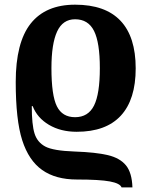

<svg xmlns="http://www.w3.org/2000/svg" viewBox="-20 -569 653 829"><path d="M304.2 -548.8Q434.6 -548.8 500.2 -479.5Q565.9 -410.2 565.9 -273.9Q565.9 -139.2 501.7 -69.6Q437.5 0 311 0Q242.2 0 191.4 -30Q140.6 -60.1 121.1 -110.8H117.2Q117.2 -30.3 129.2 7.6Q141.1 45.4 175.5 63.7Q210 82 301.8 85.2Q393.6 88.4 445.8 100.8Q498 113.3 523.9 145Q549.8 176.8 551.8 240.2H504.9Q498.5 222.7 454.3 214.4Q410.2 206.1 312 206.1Q220.2 206.1 162.1 165Q104 124 75.9 36.4Q47.9 -51.3 47.9 -214.8Q47.9 -385.7 112.5 -467.3Q177.2 -548.8 304.2 -548.8ZM304.2 -485.8Q251 -485.8 226.6 -432.9Q202.1 -379.9 202.1 -274.9Q202.1 -157.2 225.6 -110.1Q249 -63 304.2 -63Q360.8 -63 386 -113.3Q411.1 -163.6 411.1 -274.9Q411.1 -385.3 386 -435.5Q360.8 -485.8 304.2 -485.8Z"/></svg>

Font: Droid Serif
Style: Bold
Weight: 700
Designer: Monotype Design team
Foundry: Monotype Imaging Inc.
Version: Version 1.03